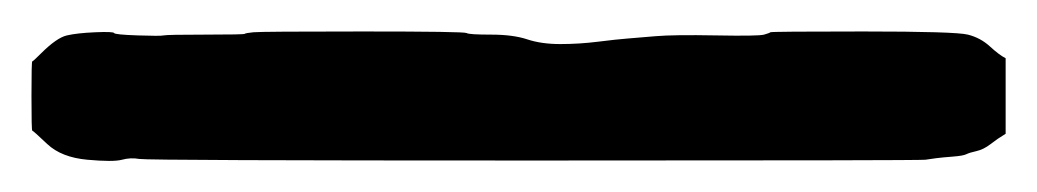

<svg xmlns="http://www.w3.org/2000/svg" viewBox="-20 133 659 122"><path d="M619 170V218Q614 221 609.5 224.5Q605 228 600.5 229Q596 230 594 231Q592 232 585.5 232.5Q579 233 575 233.5Q571 234 568 234.5Q565 235 319.5 235Q74 235 68.5 234Q63 233 57.5 234.5Q52 236 35.5 234.5Q19 233 10 224.5Q1 216 0.5 216Q0 216 0 194Q0 172 0.5 172Q1 172 6 167Q16 157 22.5 155.5Q29 154 40.5 153.5Q52 153 52.5 154Q53 155 67.5 155.5Q82 156 84 155.5Q86 155 110.5 155Q135 155 135.5 154.5Q136 154 141 153.5Q146 153 210.5 153Q275 153 276.5 154Q278 155 292 155Q306 155 315 158Q324 161 336 161Q348 161 360 159.5Q372 158 378.5 157.5Q385 157 396.5 156Q408 155 435 155.5Q462 156 465.5 155Q469 154 469.5 153.5Q470 153 528.5 153Q587 153 595 155Q603 157 609 162.5Q615 168 619 170Z"/></svg>

Font: TT2020 Style E
Style: Regular
Weight: 400
Version: Version 00.2